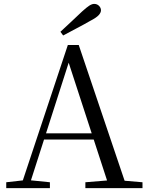

<svg xmlns="http://www.w3.org/2000/svg" viewBox="-20 -965 758 985"><path d="M290 -802Q320 -829 347.5 -855.5Q375 -882 401 -906Q424 -927 438 -936Q452 -945 463 -945Q478 -945 488 -935Q498 -925 498 -912Q498 -900 486 -887Q474 -874 443 -858Q410 -839 374.5 -820.5Q339 -802 304 -783ZM12 0V-30L110 -41H127L236 -30V0ZM84 0 328 -734H384L632 0H542L322 -675H342L338 -661L126 0ZM192 -249 196 -281H500L504 -249ZM418 0V-30L552 -41H581L711 -30V0Z"/></svg>

Font: Noto Serif KR
Style: Regular
Weight: 400
Designer: Ryoko NISHIZUKA  (kana & ideographs); Frank Grießhammer (Latin, Greek & Cyrillic); Wenlong ZHANG  (bopomofo); Sandoll Co
Foundry: Adobe
Version: Version 2.003-H1;hotconv 1.1.1;makeotfexe 2.6.0